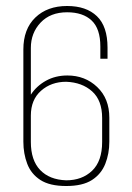

<svg xmlns="http://www.w3.org/2000/svg" viewBox="-20 -613 440 641"><path d="M201 8Q146 8 115 -12Q84 -32 71 -66Q58 -100 58 -140V-448Q58 -516 98 -554.5Q138 -593 204 -593Q268 -593 303.5 -559Q339 -525 339 -454V-417H315V-458Q315 -517 286 -544.5Q257 -572 204 -572Q148 -572 115.5 -537.5Q83 -503 83 -453V-297Q102 -326 133.5 -343.5Q165 -361 205 -361Q264 -361 304.5 -322.5Q345 -284 345 -220V-140Q345 -100 331.5 -66Q318 -32 287 -12Q256 8 201 8ZM201 -11Q254 -11 287.5 -43Q321 -75 321 -139V-219Q321 -278 287.5 -308Q254 -338 201 -340Q151 -340 117 -310Q83 -280 83 -227V-139Q83 -78 114 -45.5Q145 -13 201 -11Z"/></svg>

Font: Alumni Sans Thin
Style: Regular
Weight: 100
Designer: Robert E. Leuschke
Foundry: Robert E. Leuschke
Version: Version 1.018